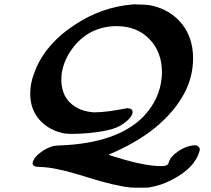

<svg xmlns="http://www.w3.org/2000/svg" viewBox="-20 -723 979 889"><path d="M568 -222Q594 -222 594 -204Q594 -188 571 -166Q541 -138 501 -126Q461 -114 393 -107Q345 -103 316 -103Q295 -103 279 -105Q209 -118 164.5 -166.5Q120 -215 120 -290Q120 -343 145 -402Q196 -525 332 -612Q453 -690 590 -702H592Q593 -702 595.5 -702.5Q598 -703 601 -703Q604 -703 611.5 -702.5Q619 -702 623 -702Q663 -702 687 -696Q771 -676 822.5 -612Q874 -548 874 -453Q874 -372 837 -298Q792 -209 699 -132Q608 -59 483 -7Q486 -4 558 17Q660 46 726 46Q752 46 757 38Q760 35 762 27Q770 1 806.5 -23.5Q843 -48 878 -50H890Q905 -42 905 -32Q905 -27 904 -24Q883 54 777 109Q729 135 670 145Q662 146 628 146Q593 146 583 145Q509 137 385 98Q296 70 249 61Q205 51 164 50Q131 50 131 33Q131 27 135 19Q144 0 171 -19.5Q198 -39 227 -47Q235 -49 265 -50Q520 -61 641 -180Q720 -261 729 -367Q730 -374 730 -387Q730 -482 672 -542Q614 -602 520 -602Q459 -602 405 -576Q352 -549 314 -497Q276 -445 266 -385Q264 -369 264 -355Q264 -287 304.5 -247.5Q345 -208 413 -203H420Q473 -203 568 -222Z"/></svg>

Font: KaTeX_Caligraphic
Style: Bold
Weight: 700
Version: Version 3699957226